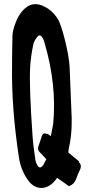

<svg xmlns="http://www.w3.org/2000/svg" viewBox="-20 -869 469 924"><path d="M312 27 255 -13Q245 1 235 11Q204 39 171 35Q138 31 114 -3Q80 -51 71 -112Q35 -348 38 -550Q38 -567 38.5 -619Q39 -671 40 -700Q42 -726 55 -759.5Q68 -793 85 -813Q134 -873 202 -833Q222 -822 241.5 -800Q261 -778 268 -757Q284 -715 298 -653.5Q312 -592 315 -547Q317 -506 325 -301V-279Q325 -214 311 -154Q309 -144 309 -135L361 -92L359 -89Q374 -76 367 -57Q356 -34 346 -7Q337 18 312 27ZM189 -76 203 -103Q181 -127 171 -137Q163 -145 163 -155Q163 -159 165 -165Q168 -174 173.5 -190.5Q179 -207 182 -216Q189 -233 206 -224V-226Q209 -225 211.5 -223Q214 -221 218 -218.5Q222 -216 225 -214Q236 -270 236 -273Q254 -461 194 -664Q190 -680 184 -688Q172 -708 158 -690Q142 -668 140 -654Q128 -596 125 -545Q120 -449 137 -209Q138 -185 150 -101Q152 -89 157 -79Q171 -49 189 -76Z"/></svg>

Font: Because We Connect
Style: Regular
Weight: 400
Designer: Liz Wetzel, Aaron Williamson, Russ McMullin
Foundry: Red Hat
Version: Version 1.000